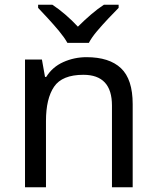

<svg xmlns="http://www.w3.org/2000/svg" viewBox="-20 -786 658 806"><path d="M343 -546Q439 -546 488 -499.5Q537 -453 537 -349V0H450V-343Q450 -472 330 -472Q241 -472 207 -422Q173 -372 173 -278V0H85V-536H156L169 -463H174Q200 -505 246 -525.5Q292 -546 343 -546ZM263 -606Q250 -629 228 -655.5Q206 -682 182 -708Q158 -734 140 -753V-766H200Q226 -749 254 -725Q282 -701 307 -674Q334 -701 362 -725Q390 -749 416 -766H478V-753Q459 -734 434.5 -708Q410 -682 387.5 -655.5Q365 -629 353 -606Z"/></svg>

Font: Noto Sans Old South Arabian
Style: Regular
Weight: 400
Designer: Monotype Design Team
Foundry: Monotype Imaging Inc.
Version: Version 2.001; ttfautohint (v1.8.4.7-5d5b)